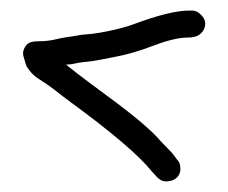

<svg xmlns="http://www.w3.org/2000/svg" viewBox="-20 -438 432 363"><path d="M368 -393C368 -400 365 -405 360 -410C355 -415 350 -418 343 -418H337C315 -418 280 -410 232 -392C224 -389 211 -385 193 -381C175 -377 162 -375 154 -374C146 -373 139 -373 133 -372L115 -369C109 -368 99 -367 87 -364C75 -361 64 -360 53 -360C42 -360 35 -358 31 -354C27 -350 25 -345 24 -341C23 -337 24 -332 26 -326C28 -320 29 -315 30 -313C31 -311 34 -307 38 -302C42 -297 48 -292 56 -287C64 -282 73 -276 82 -269C91 -262 101 -254 112 -246C190 -189 242 -145 267 -114L277 -103C282 -98 287 -95 294 -95C301 -95 308 -97 313 -101C318 -105 321 -111 321 -118C321 -125 320 -131 315 -136L306 -148C299 -155 292 -163 283 -172C267 -191 234 -219 185 -255C136 -291 109 -312 105 -316C108 -316 114 -316 122 -318C130 -320 142 -321 158 -323C165 -324 179 -327 200 -331C221 -335 245 -342 271 -352C297 -362 319 -367 335 -367C347 -367 355 -370 360 -375C365 -380 368 -386 368 -393Z"/></svg>

Font: AppleStorm
Style: Rg
Weight: 400
Foundry: Cannot Into Space Fonts
Version: Version 1.01